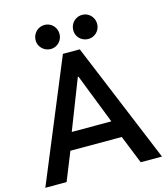

<svg xmlns="http://www.w3.org/2000/svg" viewBox="-130 -1008 961 1107"><g transform="rotate(-15 350.5 -454.0)"><path d="M299.8 -719.7H400.4L698.2 0H571.3L503.4 -168.9H196.8L128.9 0H2ZM392.6 -835Q392.6 -855 402.1 -871.8Q411.6 -888.7 428.2 -898.4Q444.8 -908.2 464.8 -908.2Q483.9 -908.2 500 -898.7Q516.1 -889.2 525.6 -872.6Q535.2 -856 535.2 -835.9Q535.2 -816.4 525.6 -800Q516.1 -783.7 500 -774.2Q483.9 -764.6 464.8 -764.6Q444.8 -764.6 428.2 -773.9Q411.6 -783.2 402.1 -799.3Q392.6 -815.4 392.6 -835ZM168 -835Q168 -855 177.5 -871.8Q187 -888.7 203.6 -898.4Q220.2 -908.2 240.2 -908.2Q259.3 -908.2 275.4 -898.7Q291.5 -889.2 301 -872.6Q310.5 -856 310.5 -835.9Q310.5 -816.4 301 -800Q291.5 -783.7 275.4 -774.2Q259.3 -764.6 240.2 -764.6Q220.7 -764.6 204.1 -774.2Q187.5 -783.7 177.7 -799.8Q168 -815.9 168 -835ZM468.8 -271.5 352.5 -569.3H348.6L232.4 -271.5Z"/></g></svg>

Font: Reddit Sans Strawberry SemiBold
Style: Regular
Weight: 600
Designer: Stephen Hutchings
Foundry: Reddit
Version: Version 1.013